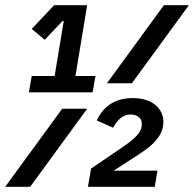

<svg xmlns="http://www.w3.org/2000/svg" viewBox="-57 -718 746 738"><path d="M281 0H538L548 -62H380L451 -108C507 -144 571 -183 571 -249C571 -300 530 -341 453 -341C379 -341 337 -303 315 -255L378 -227C394 -257 415 -278 445 -278C469 -278 488 -265 488 -244C488 -242 488 -234 487 -229C483 -209 466 -188 415 -153L293 -70ZM299 -363 310 -426H233L278 -698H151L65 -607L115 -565L183 -637H188L153 -426H65L54 -363ZM354 -398H450L669 -698H573ZM-37 0H59L278 -300H182Z"/></svg>

Font: IBM Plex Mono SmBld
Style: Italic
Weight: 600
Italic angle: -9.5°
Monospace: yes
Designer: Mike Abbink, Paul van der Laan, Pieter van Rosmalen
Foundry: Bold Monday
Version: Version 2.004